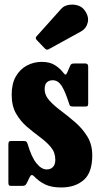

<svg xmlns="http://www.w3.org/2000/svg" viewBox="-20 -810 440 847"><path d="M284 -355.5Q266.5 -409.5 251 -432.8Q235.5 -456 212.5 -456Q197 -456 187 -447Q177 -438 177 -417.5Q177 -389.5 198.2 -366.2Q219.5 -343 250.8 -319.8Q282 -296.5 313.2 -269.2Q344.5 -242 365.8 -207Q387 -172 387 -124.5Q387 -48.5 349.2 -15.8Q311.5 17 250 17Q207.5 17 180 4Q152.5 -9 130 -32.5Q118.5 -44.5 111.5 -29.5L98 -2Q95 4 91.2 7Q87.5 10 78 10H30Q21.5 10 19.2 6.8Q17 3.5 17 -5V-172Q17 -181 19.2 -184.5Q21.5 -188 30 -188H83Q93.5 -188 96.5 -185Q99.5 -182 102 -174.5Q119 -116.5 141 -89.5Q163 -62.5 186 -62.5Q203 -62.5 213.5 -73.2Q224 -84 224 -105.5Q224 -137.5 204.5 -160.8Q185 -184 156.5 -205Q128 -226 99.2 -250.5Q70.5 -275 51 -308.8Q31.5 -342.5 31.5 -392.5Q31.5 -441 50 -473Q68.5 -505 98.8 -521Q129 -537 164 -537Q200 -537 222.5 -522.5Q245 -508 259.5 -489Q265.5 -481 269.2 -481Q273 -481 277.5 -492L289 -519Q292 -525.5 295.5 -527.8Q299 -530 309.5 -530H356.5Q369 -530 369 -516.5V-354Q369 -346 366.8 -343Q364.5 -340 356 -340H303Q291.5 -340 288.8 -343.8Q286 -347.5 284 -355.5ZM178.5 -595.5 142 -633.5Q133.5 -642.5 142 -650.5L249.5 -770.5Q261 -784 281.2 -788Q301.5 -792 321.5 -786.5Q341.5 -781 353 -765Q373.5 -737 367 -710.5Q360.5 -684 337 -671L196 -593.5Q186 -587.5 178.5 -595.5Z"/></svg>

Font: Besley* Condensed
Style: Bold
Weight: 700
Width: 3
Designer: Owen Earl
Foundry: indestructible type*
Version: Version 3.000; ttfautohint (v1.8.3)